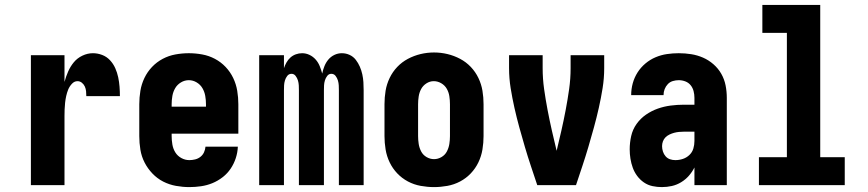

<svg xmlns="http://www.w3.org/2000/svg" viewBox="-20 -755 3540 783"><path d="M106 0V-530H243V-421Q249 -443 258 -463.5Q267 -484 281 -501Q295 -518 316 -528Q337 -538 359 -538Q378 -538 396.5 -531Q415 -524 428.5 -509.5Q442 -495 450 -477Q458 -459 462 -440Q466 -421 467.5 -401.5Q469 -382 469 -363H332Q332 -373 331 -383Q330 -393 326 -402Q322 -411 314 -417.5Q306 -424 296 -424Q283 -424 273 -413Q263 -402 258 -389.5Q253 -377 250 -363.5Q247 -350 245.5 -336Q244 -322 243.5 -308.5Q243 -295 243 -281V0Z M752 8Q725 8 697.5 3Q670 -2 645.5 -14.5Q621 -27 601.5 -47.5Q582 -68 569.5 -92.5Q557 -117 552.5 -144.5Q548 -172 548 -200V-330Q548 -357 552.5 -384.5Q557 -412 569 -437Q581 -462 600 -482Q619 -502 643.5 -515Q668 -528 695.5 -533Q723 -538 750 -538Q777 -538 804.5 -533Q832 -528 856.5 -515Q881 -502 900 -482Q919 -462 931 -437Q943 -412 947.5 -384.5Q952 -357 952 -330V-210H680V-200Q680 -183 683 -165.5Q686 -148 695 -133.5Q704 -119 719.5 -110.5Q735 -102 752 -102Q764 -102 776 -105Q788 -108 797.5 -115.5Q807 -123 812 -134Q817 -145 818 -157H950Q949 -133 941.5 -110Q934 -87 920.5 -67Q907 -47 887.5 -32Q868 -17 846 -8Q824 1 800 4.5Q776 8 752 8ZM680 -320H820V-330Q820 -347 817 -364Q814 -381 805.5 -395.5Q797 -410 782 -419Q767 -428 750 -428Q733 -428 718 -419Q703 -410 694.5 -395.5Q686 -381 683 -364Q680 -347 680 -330Z M1037 0V-530H1138V-477Q1142 -489 1148.5 -500.5Q1155 -512 1164.5 -520.5Q1174 -529 1186.5 -533.5Q1199 -538 1212 -538Q1212 -538 1212 -538Q1212 -538 1212 -538Q1228 -538 1242.5 -531Q1257 -524 1267.5 -512Q1278 -500 1284 -485Q1290 -470 1294 -455Q1297 -470 1303 -485Q1309 -500 1319 -512Q1329 -524 1343.5 -531Q1358 -538 1374 -538Q1374 -538 1374 -538Q1374 -538 1374 -538Q1391 -538 1406 -531Q1421 -524 1431 -511Q1441 -498 1447.5 -483Q1454 -468 1457.5 -452Q1461 -436 1462 -420Q1463 -404 1463 -387V0H1362V-387Q1362 -397 1361.5 -407Q1361 -417 1358 -427Q1355 -437 1348.5 -445.5Q1342 -454 1331 -454Q1321 -454 1314.5 -445.5Q1308 -437 1305 -427Q1302 -417 1301.5 -407Q1301 -397 1301 -387V0H1199V-387Q1199 -397 1198.5 -407Q1198 -417 1195 -427Q1192 -437 1185.5 -445.5Q1179 -454 1169 -454Q1158 -454 1151.5 -445.5Q1145 -437 1142 -427Q1139 -417 1138.5 -407Q1138 -397 1138 -387V0Z M1750 8Q1723 8 1695.5 3Q1668 -2 1643.5 -15Q1619 -28 1600 -48Q1581 -68 1569 -93Q1557 -118 1552.5 -145.5Q1548 -173 1548 -200V-330Q1548 -358 1552.5 -385Q1557 -412 1569 -437Q1581 -462 1600 -482Q1619 -502 1643.5 -515Q1668 -528 1695 -534.5Q1722 -541 1750 -541Q1778 -541 1805 -534.5Q1832 -528 1856.5 -515Q1881 -502 1900 -482Q1919 -462 1931 -437Q1943 -412 1947.5 -385Q1952 -358 1952 -330V-200Q1952 -173 1947.5 -145.5Q1943 -118 1931 -93Q1919 -68 1900 -48Q1881 -28 1856.5 -15Q1832 -2 1804.5 3Q1777 8 1750 8ZM1750 -106Q1766 -106 1780.5 -114.5Q1795 -123 1802.5 -137.5Q1810 -152 1812.5 -168Q1815 -184 1815 -200V-330Q1815 -346 1812.5 -362.5Q1810 -379 1802 -393Q1794 -407 1779.5 -415.5Q1765 -424 1749 -424Q1733 -424 1719 -415Q1705 -406 1697.5 -392Q1690 -378 1687.5 -362Q1685 -346 1685 -330V-200Q1685 -184 1687.5 -168Q1690 -152 1697.5 -137.5Q1705 -123 1719.5 -114.5Q1734 -106 1750 -106Z M2171 0Q2158 -39 2145 -78Q2132 -117 2120.5 -156Q2109 -195 2098 -235Q2087 -275 2078 -315Q2069 -355 2062.5 -395.5Q2056 -436 2056 -477V-530H2193V-477Q2193 -434 2199 -391.5Q2205 -349 2213 -307Q2221 -265 2230.5 -223Q2240 -181 2250 -140Q2260 -181 2269.5 -223Q2279 -265 2287 -307Q2295 -349 2301 -391.5Q2307 -434 2307 -477V-530H2444V-477Q2444 -436 2437.5 -395.5Q2431 -355 2422 -315Q2413 -275 2402 -235Q2391 -195 2379.5 -156Q2368 -117 2355 -78Q2342 -39 2329 0Z M2679 8Q2660 8 2641 4Q2622 0 2606 -11Q2590 -22 2578.5 -37.5Q2567 -53 2560.5 -71Q2554 -89 2551 -108Q2548 -127 2548 -146Q2548 -173 2554 -200Q2560 -227 2576 -249.5Q2592 -272 2614.5 -287.5Q2637 -303 2662.5 -312Q2688 -321 2715 -324.5Q2742 -328 2769 -328H2812V-356Q2812 -370 2808.5 -383.5Q2805 -397 2796.5 -407.5Q2788 -418 2775 -423Q2762 -428 2748 -428Q2736 -428 2724 -424.5Q2712 -421 2703.5 -412Q2695 -403 2690.5 -391.5Q2686 -380 2686 -367H2554Q2554 -392 2560.5 -415.5Q2567 -439 2580 -459.5Q2593 -480 2612 -496Q2631 -512 2653.5 -521.5Q2676 -531 2700 -534.5Q2724 -538 2748 -538Q2774 -538 2799 -534Q2824 -530 2847 -520Q2870 -510 2889.5 -493Q2909 -476 2921.5 -454Q2934 -432 2939 -407Q2944 -382 2944 -356V0H2812V-72Q2803 -54 2789.5 -38.5Q2776 -23 2758 -12Q2740 -1 2720 3.5Q2700 8 2679 8ZM2734 -102Q2750 -102 2765 -107Q2780 -112 2791.5 -123Q2803 -134 2807.5 -149Q2812 -164 2812 -180V-218H2769Q2759 -218 2749 -217Q2739 -216 2729.5 -213.5Q2720 -211 2710.5 -206.5Q2701 -202 2694 -195Q2687 -188 2683.5 -178.5Q2680 -169 2680 -159Q2680 -148 2683.5 -137Q2687 -126 2694.5 -117.5Q2702 -109 2712.5 -105.5Q2723 -102 2734 -102Z M3075 0V-114H3189V-621H3089V-735H3325V-114H3425V0Z"/></svg>

Font: iosevka_custom_sans_ss08 Heavy
Style: Regular
Weight: 900
Designer: Belleve Invis
Foundry: Belleve Invis
Version: Version 10.3.0; ttfautohint (v1.8.3)